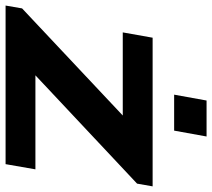

<svg xmlns="http://www.w3.org/2000/svg" viewBox="-71 -704 760 688"><g transform="rotate(90 309.0 -360.0)"><path d="M304.2 -604 325.2 -720.2H454.1L433.1 -604ZM-15.1 0 -4.9 -59.1 378.9 -419.9H81.1L100.1 -526.9H632.8L623 -471.2L234.9 -106.9H571.8L553.2 0Z"/></g></svg>

Font: Archivo Expanded SemiBold
Style: Italic
Weight: 600
Width: 7
Italic angle: -10°
Designer: Hector Gatti
Foundry: Omnibus-Type
Version: Version 2.001